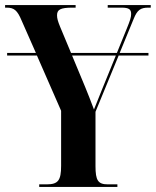

<svg xmlns="http://www.w3.org/2000/svg" viewBox="-20 -734 612 754"><path d="M134 0H441V-10H404C365 -10 355 -25 355 -82V-295L446 -516H563V-526H450L505 -660C519 -695 532 -704 563 -704H572V-714H403V-704H457C487 -704 495 -697 495 -679C495 -666 491 -654 478 -622L439 -526H259L216 -629C207 -651 204 -662 204 -674C204 -696 217 -704 264 -704H277V-714H0V-704H6C35 -704 48 -694 65 -653L121 -526H8V-516H125L220 -299V-83C220 -25 208 -10 163 -10H134ZM315 -391 263 -516H435L380 -381C370 -355 358 -327 349 -304C336 -339 326 -364 315 -391Z"/></svg>

Font: Noto Serif Display ExtraCondensed
Style: Bold
Weight: 700
Width: 2
Designer: Monotype Design Team
Foundry: Monotype Imaging Inc.
Version: Version 2.009